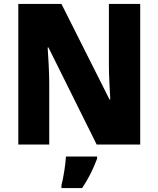

<svg xmlns="http://www.w3.org/2000/svg" viewBox="-20 -734 804 975"><path d="M692 0V-714H533V-402C533 -354 537 -282 540 -229H536L292 -714H73V0H230V-313C230 -363 226 -437 222 -493H226L471 0ZM473 72V61H315C313 100 302 169 292 207V221H397C431 171 453 124 473 72Z"/></svg>

Font: Noto Sans Bengali SemiCondensed ExtraBold
Style: Regular
Weight: 800
Width: 4
Designer: Joana Ranito - Universal Thirst; Jelle Bosma - Monotype Design Team
Foundry: Universal Thirst ehf.
Version: Version 3.000